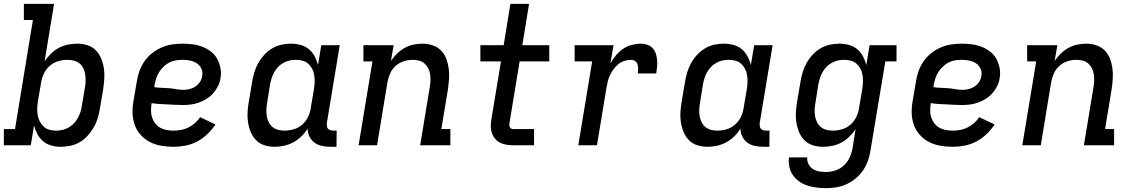

<svg xmlns="http://www.w3.org/2000/svg" viewBox="-28 -755 5898 998"><path d="M288 8Q263 8 239 1.5Q215 -5 196.5 -20.5Q178 -36 166.5 -57.5Q155 -79 149 -103L132 0H-8V-84H50L143 -651H96V-735H253L204 -437Q219 -458 237 -476Q255 -494 277.5 -506Q300 -518 324.5 -523Q349 -528 373 -528Q401 -528 426.5 -520Q452 -512 470 -493.5Q488 -475 498 -450.5Q508 -426 512 -399.5Q516 -373 514 -345Q512 -317 508 -289L491 -189Q487 -164 479.5 -139.5Q472 -115 459 -92.5Q446 -70 428 -50Q410 -30 387 -16.5Q364 -3 338.5 2.5Q313 8 288 8ZM264 -76Q280 -76 296 -79.5Q312 -83 327.5 -91.5Q343 -100 355 -112.5Q367 -125 375.5 -140Q384 -155 389.5 -171Q395 -187 397 -203L414 -303Q417 -320 417 -337Q417 -354 414.5 -370.5Q412 -387 404.5 -401.5Q397 -416 384.5 -426Q372 -436 355.5 -440Q339 -444 322 -444Q299 -444 275 -437Q251 -430 231.5 -413.5Q212 -397 201 -374Q190 -351 186 -328L169 -228Q166 -210 165.5 -191.5Q165 -173 168 -156Q171 -139 179 -123.5Q187 -108 199.5 -96.5Q212 -85 228.5 -80.5Q245 -76 264 -76Z M874 8Q841 8 809.5 2.5Q778 -3 751 -17Q724 -31 703.5 -53.5Q683 -76 672.5 -105Q662 -134 661 -166Q660 -198 666 -231L683 -331Q687 -358 696.5 -385Q706 -412 722.5 -436Q739 -460 762.5 -478.5Q786 -497 812.5 -508.5Q839 -520 866.5 -524Q894 -528 921 -528Q948 -528 974.5 -524.5Q1001 -521 1025 -511.5Q1049 -502 1069 -486.5Q1089 -471 1101 -449Q1113 -427 1118 -401Q1123 -375 1118 -348Q1115 -327 1105 -307Q1095 -287 1080 -270Q1065 -253 1045.5 -241Q1026 -229 1005 -221.5Q984 -214 962.5 -211.5Q941 -209 920 -209Q900 -209 880 -210.5Q860 -212 840 -212.5Q820 -213 799.5 -214.5Q779 -216 760 -219V-217Q757 -199 757 -180Q757 -161 762.5 -144.5Q768 -128 778.5 -114Q789 -100 804 -91.5Q819 -83 837 -79.5Q855 -76 874 -76Q893 -76 912.5 -79.5Q932 -83 950.5 -92Q969 -101 985 -115Q1001 -129 1012 -146L1092 -108Q1074 -81 1049.5 -57.5Q1025 -34 996 -19Q967 -4 935.5 2Q904 8 874 8ZM925 -288Q941 -288 957.5 -292Q974 -296 988 -305.5Q1002 -315 1011.5 -329.5Q1021 -344 1023 -360Q1027 -380 1019 -397.5Q1011 -415 995.5 -425.5Q980 -436 961 -440Q942 -444 922 -444Q905 -444 887.5 -441.5Q870 -439 854 -431Q838 -423 824.5 -410.5Q811 -398 801 -383Q791 -368 785 -351Q779 -334 776 -317L774 -302Q792 -299 811.5 -298.5Q831 -298 850.5 -296.5Q870 -295 888 -291.5Q906 -288 925 -288Z M1400 8Q1372 8 1346.5 0Q1321 -8 1303 -26.5Q1285 -45 1275 -69.5Q1265 -94 1261 -120.5Q1257 -147 1259 -175Q1261 -203 1266 -231L1283 -331Q1287 -356 1294.5 -380.5Q1302 -405 1314.5 -427.5Q1327 -450 1345.5 -470Q1364 -490 1386.5 -503.5Q1409 -517 1434.5 -522.5Q1460 -528 1485 -528Q1510 -528 1534.5 -521.5Q1559 -515 1577.5 -499.5Q1596 -484 1607.5 -462.5Q1619 -441 1625 -417L1642 -520H1738L1671 -116Q1670 -108 1671 -100Q1672 -92 1676.5 -86.5Q1681 -81 1688.5 -78.5Q1696 -76 1704 -76H1722L1721 8H1690Q1667 8 1645.5 3.5Q1624 -1 1607 -13.5Q1590 -26 1580.5 -45.5Q1571 -65 1571 -87Q1558 -65 1539 -46.5Q1520 -28 1497 -15.5Q1474 -3 1449 2.5Q1424 8 1400 8ZM1451 -76Q1474 -76 1498.5 -83Q1523 -90 1542 -106.5Q1561 -123 1572.5 -146Q1584 -169 1587 -192L1604 -292Q1607 -310 1607.5 -328.5Q1608 -347 1605.5 -364Q1603 -381 1595 -396.5Q1587 -412 1574.5 -423.5Q1562 -435 1545 -439.5Q1528 -444 1509 -444Q1493 -444 1477 -440.5Q1461 -437 1445.5 -428.5Q1430 -420 1418 -407.5Q1406 -395 1397.5 -380Q1389 -365 1384 -349Q1379 -333 1376 -317L1360 -217Q1357 -200 1356.5 -183Q1356 -166 1359 -149.5Q1362 -133 1369.5 -118.5Q1377 -104 1389.5 -94Q1402 -84 1418 -80Q1434 -76 1451 -76Z M1836 0 1908 -436H1861V-520H2018L2004 -438Q2018 -459 2036 -476.5Q2054 -494 2075.5 -506Q2097 -518 2121 -523Q2145 -528 2168 -528Q2195 -528 2220.5 -519.5Q2246 -511 2264 -493Q2282 -475 2291.5 -450Q2301 -425 2304.5 -398.5Q2308 -372 2306 -344.5Q2304 -317 2300 -289L2266 -84H2313V0H2156L2206 -303Q2209 -320 2209.5 -337Q2210 -354 2207.5 -370Q2205 -386 2197.5 -400.5Q2190 -415 2178 -425.5Q2166 -436 2150 -440Q2134 -444 2117 -444Q2094 -444 2070.5 -436.5Q2047 -429 2028.5 -412.5Q2010 -396 2000 -373.5Q1990 -351 1986 -328L1932 0Z M2638 0Q2620 0 2602.5 -3Q2585 -6 2570 -14Q2555 -22 2544.5 -35Q2534 -48 2528.5 -64Q2523 -80 2523 -98Q2523 -116 2526 -134L2576 -436H2469V-520H2590L2625 -735H2722L2687 -520H2827V-436H2673L2621 -120Q2620 -114 2619.5 -108Q2619 -102 2621 -96.5Q2623 -91 2627.5 -87.5Q2632 -84 2638 -84H2748V0Z M2978 0 3050 -436H2959V-520H3161L3145 -426Q3157 -447 3173.5 -467Q3190 -487 3210.5 -501Q3231 -515 3255 -521.5Q3279 -528 3302 -528Q3320 -528 3336.5 -522.5Q3353 -517 3364 -505Q3375 -493 3380.5 -477Q3386 -461 3387.5 -443.5Q3389 -426 3387.5 -408.5Q3386 -391 3383 -373H3287Q3289 -385 3289 -397Q3289 -409 3286 -420Q3283 -431 3273.5 -437.5Q3264 -444 3252 -444Q3235 -444 3217.5 -438.5Q3200 -433 3186 -421.5Q3172 -410 3161 -395Q3150 -380 3142.5 -364Q3135 -348 3131 -331Q3127 -314 3124 -297L3075 0Z M3650 8Q3622 8 3596.5 0Q3571 -8 3553 -26.5Q3535 -45 3525 -69.5Q3515 -94 3511 -120.5Q3507 -147 3509 -175Q3511 -203 3516 -231L3533 -331Q3537 -356 3544.5 -380.5Q3552 -405 3564.5 -427.5Q3577 -450 3595.5 -470Q3614 -490 3636.5 -503.5Q3659 -517 3684.5 -522.5Q3710 -528 3735 -528Q3760 -528 3784.5 -521.5Q3809 -515 3827.5 -499.5Q3846 -484 3857.5 -462.5Q3869 -441 3875 -417L3892 -520H3988L3921 -116Q3920 -108 3921 -100Q3922 -92 3926.5 -86.5Q3931 -81 3938.5 -78.5Q3946 -76 3954 -76H3972L3971 8H3940Q3917 8 3895.5 3.5Q3874 -1 3857 -13.5Q3840 -26 3830.5 -45.5Q3821 -65 3821 -87Q3808 -65 3789 -46.5Q3770 -28 3747 -15.5Q3724 -3 3699 2.5Q3674 8 3650 8ZM3701 -76Q3724 -76 3748.5 -83Q3773 -90 3792 -106.5Q3811 -123 3822.5 -146Q3834 -169 3837 -192L3854 -292Q3857 -310 3857.5 -328.5Q3858 -347 3855.5 -364Q3853 -381 3845 -396.5Q3837 -412 3824.5 -423.5Q3812 -435 3795 -439.5Q3778 -444 3759 -444Q3743 -444 3727 -440.5Q3711 -437 3695.5 -428.5Q3680 -420 3668 -407.5Q3656 -395 3647.5 -380Q3639 -365 3634 -349Q3629 -333 3626 -317L3610 -217Q3607 -200 3606.5 -183Q3606 -166 3609 -149.5Q3612 -133 3619.5 -118.5Q3627 -104 3639.5 -94Q3652 -84 3668 -80Q3684 -76 3701 -76Z M4267 223Q4242 223 4217 220Q4192 217 4169 209.5Q4146 202 4126.5 188.5Q4107 175 4093.5 155.5Q4080 136 4075 112Q4070 88 4073 63H4168Q4166 81 4174.5 97.5Q4183 114 4197.5 123.5Q4212 133 4230 136Q4248 139 4267 139Q4291 139 4316 130.5Q4341 122 4360 103.5Q4379 85 4389.5 61Q4400 37 4404 12L4419 -83Q4405 -62 4386.5 -44Q4368 -26 4345.5 -14Q4323 -2 4298.5 3Q4274 8 4250 8Q4222 8 4196.5 0Q4171 -8 4153 -26.5Q4135 -45 4125 -69.5Q4115 -94 4111 -120.5Q4107 -147 4109 -175Q4111 -203 4116 -231L4133 -331Q4137 -356 4144.5 -380.5Q4152 -405 4164.5 -427.5Q4177 -450 4195.5 -470Q4214 -490 4236.5 -503.5Q4259 -517 4284.5 -522.5Q4310 -528 4335 -528Q4360 -528 4384.5 -521.5Q4409 -515 4427.5 -499.5Q4446 -484 4457.5 -462.5Q4469 -441 4475 -417L4492 -520H4632V-436H4574L4497 26Q4493 53 4484 79Q4475 105 4459.5 128.5Q4444 152 4421.5 171Q4399 190 4373 202Q4347 214 4320 218.5Q4293 223 4267 223ZM4301 -76Q4324 -76 4348.5 -83Q4373 -90 4392 -106.5Q4411 -123 4422.5 -146Q4434 -169 4437 -192L4454 -292Q4457 -310 4457.5 -328.5Q4458 -347 4455.5 -364Q4453 -381 4445 -396.5Q4437 -412 4424.5 -423.5Q4412 -435 4395 -439.5Q4378 -444 4359 -444Q4343 -444 4327 -440.5Q4311 -437 4295.5 -428.5Q4280 -420 4268 -407.5Q4256 -395 4247.5 -380Q4239 -365 4234 -349Q4229 -333 4226 -317L4210 -217Q4207 -200 4206.5 -183Q4206 -166 4209 -149.5Q4212 -133 4219.5 -118.5Q4227 -104 4239.5 -94Q4252 -84 4268 -80Q4284 -76 4301 -76Z M4924 8Q4891 8 4859.5 2.5Q4828 -3 4801 -17Q4774 -31 4753.5 -53.5Q4733 -76 4722.5 -105Q4712 -134 4711 -166Q4710 -198 4716 -231L4733 -331Q4737 -358 4746.5 -385Q4756 -412 4772.5 -436Q4789 -460 4812.5 -478.5Q4836 -497 4862.5 -508.5Q4889 -520 4916.5 -524Q4944 -528 4971 -528Q4998 -528 5024.5 -524.5Q5051 -521 5075 -511.5Q5099 -502 5119 -486.5Q5139 -471 5151 -449Q5163 -427 5168 -401Q5173 -375 5168 -348Q5165 -327 5155 -307Q5145 -287 5130 -270Q5115 -253 5095.5 -241Q5076 -229 5055 -221.5Q5034 -214 5012.5 -211.5Q4991 -209 4970 -209Q4950 -209 4930 -210.5Q4910 -212 4890 -212.5Q4870 -213 4849.5 -214.5Q4829 -216 4810 -219V-217Q4807 -199 4807 -180Q4807 -161 4812.5 -144.5Q4818 -128 4828.5 -114Q4839 -100 4854 -91.5Q4869 -83 4887 -79.5Q4905 -76 4924 -76Q4943 -76 4962.5 -79.5Q4982 -83 5000.5 -92Q5019 -101 5035 -115Q5051 -129 5062 -146L5142 -108Q5124 -81 5099.5 -57.5Q5075 -34 5046 -19Q5017 -4 4985.5 2Q4954 8 4924 8ZM4975 -288Q4991 -288 5007.5 -292Q5024 -296 5038 -305.5Q5052 -315 5061.5 -329.5Q5071 -344 5073 -360Q5077 -380 5069 -397.5Q5061 -415 5045.5 -425.5Q5030 -436 5011 -440Q4992 -444 4972 -444Q4955 -444 4937.5 -441.5Q4920 -439 4904 -431Q4888 -423 4874.5 -410.5Q4861 -398 4851 -383Q4841 -368 4835 -351Q4829 -334 4826 -317L4824 -302Q4842 -299 4861.5 -298.5Q4881 -298 4900.5 -296.5Q4920 -295 4938 -291.5Q4956 -288 4975 -288Z M5286 0 5358 -436H5311V-520H5468L5454 -438Q5468 -459 5486 -476.5Q5504 -494 5525.5 -506Q5547 -518 5571 -523Q5595 -528 5618 -528Q5645 -528 5670.5 -519.5Q5696 -511 5714 -493Q5732 -475 5741.5 -450Q5751 -425 5754.5 -398.5Q5758 -372 5756 -344.5Q5754 -317 5750 -289L5716 -84H5763V0H5606L5656 -303Q5659 -320 5659.5 -337Q5660 -354 5657.5 -370Q5655 -386 5647.5 -400.5Q5640 -415 5628 -425.5Q5616 -436 5600 -440Q5584 -444 5567 -444Q5544 -444 5520.5 -436.5Q5497 -429 5478.5 -412.5Q5460 -396 5450 -373.5Q5440 -351 5436 -328L5382 0Z"/></svg>

Font: Iosevka Etoile Medium
Style: Italic
Weight: 500
Italic angle: -9°
Designer: Belleve Invis
Foundry: Belleve Invis
Version: Version 22.1.2; ttfautohint (v1.8.4)